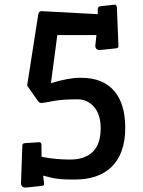

<svg xmlns="http://www.w3.org/2000/svg" viewBox="-20 -788 623 839"><path d="M92.3 31.7Q72.8 31.7 71.8 12.7L77.6 -151.9Q77.6 -161.6 89.4 -162.6L150.9 -166.5Q161.1 -166.5 161.1 -155.3L161.6 -103Q220.7 -90.8 285.9 -90.8Q351.1 -90.8 385.5 -124.8Q419.9 -158.7 419.9 -227.5Q419.9 -289.1 389.6 -322.3Q360.8 -354 319.3 -354Q256.8 -354 220.2 -347.7Q167.5 -337.9 160.6 -337.9Q151.4 -337.9 144 -349.1L98.6 -414.1L147 -724.1Q149.4 -739.3 160.6 -739.3L407.2 -726.1V-748Q407.2 -759.3 418 -760.7L480.5 -767.6Q489.7 -767.6 490.7 -756.3L497.6 -585.4Q497.1 -577.6 486.3 -576.7L417 -569.3Q396.5 -569.3 396.5 -588.4L401.4 -634.8H230.5L202.6 -424.8Q280.3 -448.2 331.8 -448.2Q383.3 -448.2 419.7 -433.1Q456.1 -418 480 -389.6Q527.3 -333 527.3 -229.5Q527.3 -115.2 465.3 -56.6Q408.7 -3.4 306.2 -3.4Q239.7 -3.4 211.7 -9.8Q183.6 -16.1 168.5 -20.5L172.9 15.6Q172.9 23.4 161.6 24.4Z"/></svg>

Font: Wellfleet
Style: Regular
Weight: 400
Designer: Riccardo De Franceschi
Foundry: Riccardo De Franceschi
Version: Version 1.002